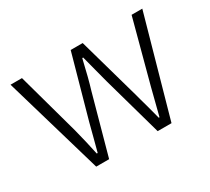

<svg xmlns="http://www.w3.org/2000/svg" viewBox="-109 -717 986 901"><g transform="rotate(-30 383.5 -267.0)"><path d="M26 -534H88L181 -197L199 -124L205 -97L215 -52H220L239 -124L258 -197L352 -534H417L512 -197L520 -167L532 -124L551 -52H555L592 -197L682 -534H740L590 0H515L425 -321Q413 -365 405 -397L385 -474H380Q357 -374 340 -319L252 0H182Z"/></g></svg>

Font: Merged Yaku Han JP Light
Style: Regular
Weight: 300
Designer: Ryoko NISHIZUKA 西塚涼子 (kana, bopomofo & ideographs); Paul D. Hunt (Latin, Greek & Cyrillic); Sandoll Communications 산돌커뮤니
Foundry: Adobe
Version: Version 2.004